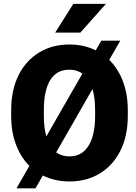

<svg xmlns="http://www.w3.org/2000/svg" viewBox="-20 -958 728 1024"><path d="M661.6 -369.6V-340.8Q661.6 -231.9 621.8 -153.6Q582 -75.2 512 -32.7Q441.9 9.8 351.1 9.8Q272.5 9.8 208.5 -22L169.4 46.4H67.9L136.7 -73.2Q90.8 -119.1 65.2 -186.8Q39.6 -254.4 39.6 -340.8V-369.6Q39.6 -478.5 79.1 -557.1Q118.7 -635.7 188.7 -678.2Q258.8 -720.7 350.1 -720.7Q427.2 -720.7 490.7 -689.5L520.5 -741.2H621.6L562.5 -638.7Q609.4 -592.8 635.5 -524.7Q661.6 -456.5 661.6 -369.6ZM213.9 -340.8Q213.9 -276.4 227.1 -230.5L419.4 -565.4Q390.1 -586.4 350.1 -586.4Q282.2 -586.4 248 -531.2Q213.9 -476.1 213.9 -370.6ZM487.3 -340.8V-370.6Q487.3 -436 473.1 -482.9L279.8 -145.5Q309.1 -124 351.1 -124Q416.5 -124 451.9 -180.2Q487.3 -236.3 487.3 -340.8ZM274.4 -784.2 371.1 -937.5H544.9L408.7 -784.2Z"/></svg>

Font: Vazirmatn FD Black
Style: Regular
Weight: 900
Designer: Saber Rastikerdar
Foundry: Saber Rastikerdar
Version: Version 33.003